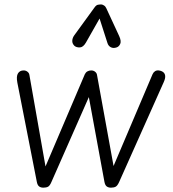

<svg xmlns="http://www.w3.org/2000/svg" viewBox="-20 -866 797 886"><path d="M150 -26.5 60 -485Q54.5 -514 63 -527.5Q71.5 -541 89 -541Q99 -541 106.5 -535.2Q114 -529.5 115.5 -521L190 -98L371.5 -523.5Q375.5 -532 383.2 -536.5Q391 -541 401 -541Q411 -541 418.5 -535.2Q426 -529.5 427.5 -521L504 -100L684 -523.5Q688 -532.5 695.2 -537.2Q702.5 -542 712 -541Q725 -539.5 733 -533.2Q741 -527 742.2 -516Q743.5 -505 736 -488L529.5 -25.5Q522 -9 513.8 -4.5Q505.5 0 492 0Q480.5 0 472.8 -5.5Q465 -11 462 -26.5L390 -418L217 -25.5Q210 -9 201.8 -4.5Q193.5 0 180 0Q168.5 0 160.8 -5.5Q153 -11 150 -26.5ZM517.5 -647Q502.5 -642 491 -648.2Q479.5 -654.5 475.5 -668.5L439.5 -780.5L376.5 -669.5Q364 -648 348.8 -647.2Q333.5 -646.5 324 -654Q313 -664.5 313.5 -677.5Q314 -690.5 322 -702L415 -830Q423.5 -842.5 431.8 -844Q440 -845.5 447.5 -845.5Q452 -845.5 459.5 -841Q467 -836.5 470.5 -828L530 -699.5Q540.5 -676.5 534.8 -663.5Q529 -650.5 517.5 -647Z"/></svg>

Font: Edu SA Hand
Style: Regular
Weight: 400
Designer: Tina and Corey Anderson, Eben Sorkin, Mirko Velimirovic
Foundry: Google for Education
Version: Version 2.000